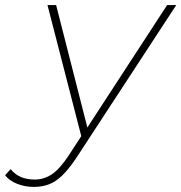

<svg xmlns="http://www.w3.org/2000/svg" viewBox="-130 -539 714 756"><path d="M3 197Q-31 197 -62 185Q-93 173 -110 151L-88 127Q-71 148 -47.5 158Q-24 168 7 168Q42 168 73 148Q104 128 140 74L190 -3L57 -519H91L214 -37L528 -519H564L169 85Q140 128 114.5 152.5Q89 177 62 187Q35 197 3 197Z"/></svg>

Font: Montserrat Thin ExtraLight
Style: Italic
Weight: 250
Italic angle: -11.3°
Version: Version 9.000